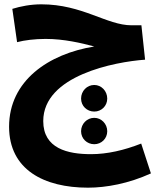

<svg xmlns="http://www.w3.org/2000/svg" viewBox="-20 -597 748 888"><path d="M678 205 633 67C554 98 476 116 401 116C293 116 180 90 180 -37C180 -248 511 -311 651 -321L634 -480H589C473 -480 362 -577 171 -577C122 -577 76 -568 37 -556L59 -402C93 -411 141 -417 191 -417C276 -417 356 -398 416 -382C205 -348 22 -224 22 -11C22 188 184 271 387 271C471 271 575 252 678 205ZM416 -81C449 -81 476 -107 476 -141C476 -176 449 -204 416 -204C382 -204 355 -176 355 -141C355 -107 382 -81 416 -81ZM416 70C449 70 476 44 476 10C476 -24 449 -52 416 -52C382 -52 355 -24 355 10C355 44 382 70 416 70Z"/></svg>

Font: Noto Sans Arabic UI Extra
Style: Regular
Weight: 800
Designer: Nadine Chahine - Monotype Design Team
Foundry: Monotype Imaging Inc.
Version: Version 1.900